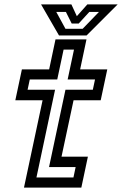

<svg xmlns="http://www.w3.org/2000/svg" viewBox="-20 -857 558 877"><path d="M89.5 0 174.5 -399H50L80 -540H204.5L233.5 -677H375L346 -540H470L440 -399H316L261 -141.5H381.5L351.5 0ZM146.5 -46.5H315.5L325.5 -94H204L279 -447H404L414 -494H289L318 -630.5H270.5L241.5 -494H116L106 -447H231.5ZM249.5 -695 167.5 -837H306L331 -783L379 -837H517.5L375.5 -695ZM279 -725.5H357.5L432 -802.5H388L339.5 -749.5H307.5L281 -802.5H237Z"/></svg>

Font: Tourney Thin Medium
Style: Italic
Weight: 500
Italic angle: -12°
Version: Version 1.015